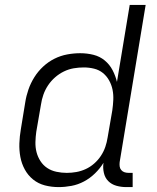

<svg xmlns="http://www.w3.org/2000/svg" viewBox="-20 -755 640 783"><path d="M219 8Q190 8 163 1Q136 -6 115 -23Q94 -40 81 -64Q68 -88 63 -115Q58 -142 59 -170.5Q60 -199 65 -228L83 -338Q87 -364 96 -390Q105 -416 120 -440Q135 -464 156 -483.5Q177 -503 202 -515.5Q227 -528 254 -533Q281 -538 307 -538Q335 -538 361 -531.5Q387 -525 407 -508.5Q427 -492 439 -469Q451 -446 457 -421L509 -735H574L468 -94Q467 -85 468 -76.5Q469 -68 474.5 -61.5Q480 -55 488 -52.5Q496 -50 505 -50H521V8H495Q474 8 454.5 2.5Q435 -3 421.5 -16.5Q408 -30 403.5 -50.5Q399 -71 402 -91Q388 -68 367.5 -48Q347 -28 322.5 -15Q298 -2 271.5 3Q245 8 219 8ZM252 -50Q252 -50 252 -50Q252 -50 252 -50Q272 -50 291.5 -53.5Q311 -57 329.5 -65.5Q348 -74 364 -88Q380 -102 391.5 -119.5Q403 -137 409.5 -156Q416 -175 419 -195L438 -305Q441 -326 442 -347.5Q443 -369 439 -389Q435 -409 425 -427Q415 -445 399.5 -457.5Q384 -470 363.5 -475Q343 -480 322 -480Q301 -480 280.5 -476.5Q260 -473 240.5 -463.5Q221 -454 204.5 -439.5Q188 -425 176 -407Q164 -389 157 -369Q150 -349 147 -328L128 -218Q125 -197 124.5 -175.5Q124 -154 129 -134.5Q134 -115 145 -98Q156 -81 172.5 -70Q189 -59 210 -54.5Q231 -50 252 -50Z"/></svg>

Font: Iosevka Curly Light Extended
Style: Italic
Weight: 300
Width: 7
Italic angle: -9°
Monospace: yes
Designer: Belleve Invis
Foundry: Belleve Invis
Version: Version 11.1.0; ttfautohint (v1.8.3)